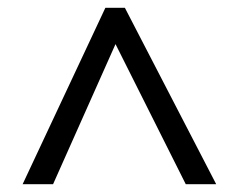

<svg xmlns="http://www.w3.org/2000/svg" viewBox="-20 -739 612 492"><path d="M38 -267 250 -719H300L534 -267H456L276 -626L116 -267Z"/></svg>

Font: Noto Sans Warang Citi
Style: Regular
Weight: 400
Designer: Mangu Purty
Foundry: Mangu Purty
Version: Version 3.002; ttfautohint (v1.8.4.7-5d5b)